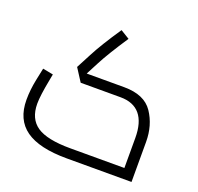

<svg xmlns="http://www.w3.org/2000/svg" viewBox="-125 -852 1020 987"><g transform="rotate(20 385.0 -358.0)"><path d="M692 -219V0H337Q187 0 113.5 -52Q40 -104 40 -213Q40 -267 52 -325Q64 -383 66 -392L123 -381L117 -349Q99 -257 99 -213Q99 -130 154.5 -92.5Q210 -55 337 -55H633V-219Q633 -304 597 -347Q561 -390 490 -390H272L227 -460L269 -540Q304 -608 377 -716L426 -686Q353 -576 321 -514L285 -445H490Q601 -445 646.5 -377.5Q692 -310 692 -219Z"/></g></svg>

Font: Cairo Light
Style: Regular
Weight: 300
Designer: Mohamed Gaber, Accademia di Belle Arti di Urbino and others
Foundry: Kief Type Foundry, Accademia di Belle Arti di Urbino and others
Version: Version 3.011